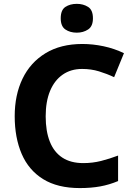

<svg xmlns="http://www.w3.org/2000/svg" viewBox="-20 -948 682 978"><path d="M398.1 -596.8Q341 -596.8 299.3 -567.8Q257.5 -538.8 235.1 -485Q212.7 -431.1 212.7 -355.2Q212.7 -280 233.8 -226.6Q254.9 -173.2 297.5 -145.2Q340.1 -117.2 404.4 -117.2Q451.4 -117.2 495 -128.2Q538.5 -139.3 581.5 -155.6V-25.7Q537.3 -7.1 490.5 1.5Q443.7 10 386.6 10Q273.3 10 199.7 -35.6Q126.1 -81.2 90.5 -163.9Q54.9 -246.6 54.9 -356.2Q54.9 -464.2 94.7 -547Q134.5 -629.8 211.8 -676.9Q289.1 -724 399.7 -724Q452.9 -724 507.6 -712.4Q562.2 -700.8 611.4 -677.1L561.3 -554.8Q524.7 -572.2 484.5 -584.5Q444.3 -596.8 398.1 -596.8ZM371.2 -928.4Q404.1 -928.4 428.7 -912.8Q453.4 -897.2 453.4 -854.7Q453.4 -813.9 428.7 -797.8Q404.1 -781.6 371.2 -781.6Q337 -781.6 313.2 -797.8Q289.3 -813.9 289.3 -854.7Q289.3 -897.2 313.2 -912.8Q337 -928.4 371.2 -928.4Z"/></svg>

Font: Noto Sans Meetei Mayek
Style: Regular
Weight: 400
Designer: Monotype Design Team and Neelakash Kshetrimayum
Foundry: Monotype Imaging Inc.
Version: Version 2.002